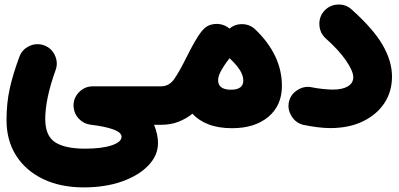

<svg xmlns="http://www.w3.org/2000/svg" viewBox="-20 -480 1729 833"><path d="M8.3 41Q8.3 -32.2 22 -94.5Q35.6 -156.7 64 -233.4Q75.7 -265.6 107.4 -280.3Q139.2 -294.9 171.4 -283.2Q203.6 -271.5 218.3 -239.7Q232.9 -208 221.2 -175.8Q176.3 -51.3 176.3 36.6Q176.3 109.4 219.2 137.2Q262.2 165 349.1 165Q421.4 165 464.4 150.6Q507.3 136.2 507.3 113.3Q507.3 94.7 472.4 81.8Q437.5 68.8 372.6 61Q343.3 57.1 322.5 35.6Q301.8 14.2 299.3 -15.6Q296.4 -51.8 321.5 -78.6Q346.7 -105.5 382.8 -105.5H678.7Q713.4 -105.5 737.5 -81.1Q761.7 -56.6 761.7 -22Q761.7 12.2 737.5 36.9Q713.4 61.5 678.7 61.5H648.4Q665.5 104 665.5 140.6Q665.5 193.8 624 237.5Q582.5 281.2 509.8 307.1Q437 333 342.8 333Q242.7 333 167.2 296.9Q91.8 260.7 50 195.1Q8.3 129.4 8.3 41Z M595.2 -22Q595.2 -56.6 619.9 -81.1Q644.5 -105.5 678.7 -105.5Q713.4 -105.5 735.4 -136.5Q757.3 -167.5 788.1 -229.5Q805.2 -263.7 821.8 -293.7Q838.4 -323.7 856.4 -346.2Q857.4 -347.7 858.9 -348.6Q874 -367.7 897.7 -373.5Q921.4 -379.4 943.8 -373Q960.9 -368.2 974.6 -356.9L976.1 -356Q999.5 -376 1031.7 -375.2Q1064 -374.5 1087.4 -352.5Q1203.1 -241.2 1203.1 -107.4Q1203.1 -22.5 1144.3 26.9Q1085.4 76.2 986.8 76.2Q927.7 76.2 884.8 59.6Q841.8 43 814.9 13.2Q788.6 34.7 754.6 48.1Q720.7 61.5 678.7 61.5Q644.5 61.5 619.9 36.9Q595.2 12.2 595.2 -22ZM926.3 -132.3Q926.3 -90.8 982.4 -90.8Q1035.6 -90.8 1035.6 -130.9Q1035.6 -151.4 1021.5 -174.6Q1007.3 -197.8 976.1 -227.5Q961.4 -209 951.7 -193.8Q944.3 -182.1 938.5 -171.9Q926.3 -148.9 926.3 -132.3Z M1233.4 -37.6Q1240.7 -70.8 1270.8 -89.6Q1300.8 -108.4 1333.5 -101.1Q1355 -96.7 1380.9 -94Q1406.7 -91.3 1424.8 -91.3Q1465.8 -91.3 1489.3 -105.5Q1512.7 -119.6 1512.7 -145Q1512.7 -170.9 1481.9 -216.3Q1451.2 -261.7 1393.1 -313.5Q1367.7 -336.4 1365.7 -371.6Q1363.8 -406.7 1386.2 -432.1Q1409.2 -458 1444.3 -460.2Q1479.5 -462.4 1504.9 -439.5Q1599.1 -355.5 1639.9 -285.2Q1680.7 -214.8 1680.7 -147.9Q1680.7 -82 1647 -31.7Q1613.3 18.6 1553.2 47.1Q1493.2 75.7 1413.1 75.7Q1386.7 75.7 1357.9 72Q1329.1 68.4 1297.4 62Q1264.6 54.7 1245.6 24.9Q1226.6 -4.9 1233.4 -37.6Z"/></svg>

Font: Mikhak-DS1-FD Black
Style: Regular
Weight: 900
Designer: Amin Abedi
Version: Version 3.2